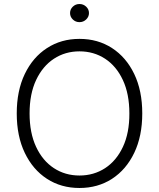

<svg xmlns="http://www.w3.org/2000/svg" viewBox="-20 -932 797 962"><path d="M692.8 -363.6Q692.8 -250 652.5 -166Q612.2 -82 541.2 -36Q470.2 9.9 378.2 9.9Q286.2 9.9 215.4 -36Q144.5 -82 104.2 -166Q63.9 -250 63.9 -363.6Q63.9 -477.3 104.2 -561.3Q144.5 -645.2 215.6 -691.2Q286.6 -737.2 378.2 -737.2Q470.2 -737.2 541.2 -691.2Q612.2 -645.2 652.5 -561.4Q692.8 -477.6 692.8 -363.6ZM628.2 -363.6Q628.2 -461.6 595.5 -531.2Q562.9 -600.9 506.4 -637.8Q449.9 -674.7 378.2 -674.7Q306.8 -674.7 250.4 -637.8Q193.9 -600.9 161 -531.2Q128.2 -461.6 128.2 -363.6Q128.2 -266.3 160.7 -196.6Q193.2 -126.8 249.8 -89.7Q306.5 -52.6 378.2 -52.6Q449.9 -52.6 506.6 -89.5Q563.2 -126.4 595.9 -196.2Q628.6 -266 628.2 -363.6ZM378.2 -821Q358.7 -821 344.8 -834.5Q331 -848 331 -866.5Q331 -885.3 344.8 -898.6Q358.7 -911.9 378.2 -911.9Q397.7 -911.9 411.8 -898.6Q425.8 -885.3 425.8 -866.5Q425.8 -848 411.8 -834.5Q397.7 -821 378.2 -821Z"/></svg>

Font: Inter Zeller Light
Style: Regular
Weight: 300
Designer: Rasmus Andersson; Joe Bland
Foundry: zeller
Version: Version 3.015;git-dec3a8cb1